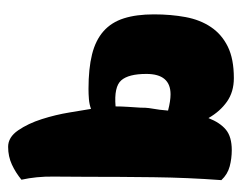

<svg xmlns="http://www.w3.org/2000/svg" viewBox="-80 -502 582 461"><g transform="rotate(-90 210.5 -271.0)"><path d="M9 -30Q15 -111 16 -192.5Q17 -274 17 -355Q17 -393 17.5 -433.5Q18 -474 10 -510Q27 -524 46.5 -533Q66 -542 89 -542Q112 -542 128.5 -518Q145 -494 155.5 -461Q166 -428 171.5 -394.5Q177 -361 180 -343Q191 -347 203.5 -348Q216 -349 228 -349Q277 -349 311 -340.5Q345 -332 366.5 -313Q388 -294 397.5 -264Q407 -234 407 -192Q407 -151 400.5 -116Q394 -81 376.5 -55Q359 -29 329.5 -14.5Q300 0 254 0Q221 0 197.5 -16.5Q174 -33 158 -61Q147 -33 130 -19Q113 -5 81 -5Q61 -5 42 -10Q23 -15 9 -30ZM215 -152Q264 -152 264 -210Q264 -253 248.5 -270.5Q233 -288 186 -284Q186 -271 185 -255Q184 -239 183 -224Q183 -211 182 -204Q181 -197 180 -191Q179 -185 178 -178Q177 -171 176 -158Q199 -152 215 -152Z"/></g></svg>

Font: Chela One Cyrilic
Style: Regular
Weight: 400
Designer: Miguel Hernandez
Foundry: LatinoType
Version: Version 1.001